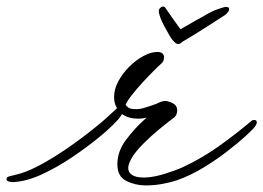

<svg xmlns="http://www.w3.org/2000/svg" viewBox="-109 -551 801 584"><path d="M335 13Q303 13 275.5 -0.5Q248 -14 248 -51Q248 -91 274.5 -126Q301 -161 329 -186L337 -193Q324 -190 311 -190Q282 -190 262 -204L259 -199Q252 -188 234 -170.5Q216 -153 199 -139Q157 -104 110 -72.5Q63 -41 17 -20Q-29 1 -70 3Q-73 3 -78.5 2Q-84 1 -87 -1Q-89 -3 -89 -6Q-89 -11 -85 -13Q-81 -15 -67 -18Q-33 -25 8 -46.5Q49 -68 93.5 -98.5Q138 -129 180 -163Q197 -176 215 -192.5Q233 -209 247 -222Q242 -230 240 -238.5Q238 -247 238 -256Q238 -280 251 -304Q264 -328 284 -348Q304 -368 327 -380.5Q350 -393 370 -393Q381 -393 385.5 -388Q390 -383 390 -377Q390 -364 381 -357Q374 -351 358.5 -335.5Q343 -320 325 -300.5Q307 -281 292.5 -262.5Q278 -244 273 -232Q276 -228 282 -223.5Q288 -219 305 -219Q317 -219 330 -223Q343 -227 355 -231Q367 -235 377 -240Q382 -242 386 -243Q390 -244 392 -244Q403 -244 416.5 -237Q430 -230 430 -215Q430 -210 428 -204Q426 -198 421 -194Q405 -182 378.5 -160.5Q352 -139 328 -115Q303 -90 292 -71Q281 -52 281 -40Q281 -27 292.5 -19Q304 -11 329 -11Q364 -11 421 -32Q435 -37 448 -43Q504 -69 555.5 -105.5Q607 -142 658 -185Q661 -186 665 -186Q672 -186 672 -179Q672 -174 668 -168Q662 -159 639 -138Q616 -117 582.5 -91Q549 -65 509.5 -41Q470 -17 430 -3Q413 3 387 8Q361 13 335 13ZM446 -424Q439 -417 433 -417Q419 -417 396 -462Q389 -474 383.5 -486Q378 -498 376 -506Q374 -512 374 -518V-520Q377 -528 383.5 -530.5Q390 -533 394 -527Q403 -514 418 -492.5Q433 -471 440 -462Q445 -465 452 -469Q459 -473 468 -478Q476 -483 486 -488.5Q496 -494 507 -500Q535 -517 553 -523Q571 -529 576 -530H579Q588 -530 588 -523Q588 -515 575 -505Q555 -492 517.5 -468Q480 -444 446 -424Z"/></svg>

Font: WindSong Medium
Style: Regular
Weight: 500
Designer: Robert E. Leuschke
Foundry: Robert E. Leuschke
Version: Version 1.010; ttfautohint (v1.8.3)